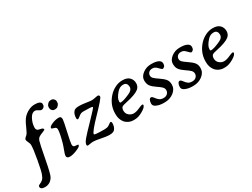

<svg xmlns="http://www.w3.org/2000/svg" viewBox="-105 -1394 2926 2228"><g transform="rotate(-30 1358.5 -280.0)"><path d="M383.8 -726.1H398.4Q432.6 -726.1 453.1 -714.8Q473.6 -703.6 473.6 -687V-674.8Q473.6 -656.2 459.5 -643.3Q445.3 -630.4 430.2 -630.4Q415 -630.4 393.6 -645.8Q372.1 -661.1 356 -661.1Q315.4 -661.1 288.1 -612.3Q254.4 -552.2 254.4 -490.2Q254.4 -470.7 264.9 -460.2Q275.4 -449.7 308.8 -444.3Q342.3 -439 342.3 -419.4Q342.3 -412.1 308.1 -399.4Q273.4 -386.7 254.9 -374Q236.3 -361.3 226.6 -333Q216.3 -303.7 181.2 -118.2Q146 68.4 127.9 98.6Q88.9 165.5 16.6 165.5Q16.1 165.5 15.6 165.5Q-42 165.5 -42 127Q-42 112.8 -16.1 102.3Q9.8 91.8 26.4 75.2Q43 58.6 57.6 18.8Q72.3 -21 96.2 -153.3Q120.1 -285.6 120.1 -340.3Q120.1 -356.9 107.2 -382.8Q94.2 -408.7 94.2 -423.1Q94.2 -437.5 125.5 -462.4Q144 -477.1 174.1 -547.9Q204.1 -618.7 233.4 -651.9Q263.2 -685.1 304.7 -705.6Q346.2 -726.1 383.8 -726.1Z M583.5 -676.3Q602.1 -676.3 616.2 -662.1Q630.4 -647.9 630.4 -630.9V-617.7Q628.9 -611.8 628.9 -604.2Q628.9 -596.7 613.5 -578.1Q598.1 -559.6 583 -559.6Q580.1 -558.6 577.6 -558.6L570.3 -557.6H564.5L562.5 -558.1H558.6Q553.7 -559.6 547.9 -559.6Q542 -559.6 528.6 -573Q515.1 -586.4 515.1 -605.5V-616.7Q516.6 -622.6 516.6 -629.9Q516.6 -637.2 532.2 -655.8Q547.9 -674.3 562.5 -674.3L575.7 -676.3ZM480 -340.3Q480 -366.7 457 -372.6Q416.5 -382.8 416.5 -392.6Q416.5 -413.6 464.1 -433.6Q511.7 -453.6 549.8 -453.6H556.6Q587.4 -453.6 587.4 -415.5Q587.4 -394.5 557.9 -263.7Q528.3 -132.8 528.3 -110.8Q528.3 -88.9 537.8 -80.8Q547.4 -72.8 572.3 -72.8Q597.2 -72.8 597.2 -64Q597.2 -45.9 558.6 -28.3Q488.8 3.9 445.3 3.9Q401.9 3.9 401.9 -26.9V-33.2Q401.9 -46.9 420.2 -94.7Q438.5 -142.6 447.8 -175.3Q480 -292 480 -340.3Z M742.7 -326.2Q727.1 -326.2 727.1 -344.2Q727.1 -401.9 756.8 -433.6Q774.9 -452.6 822.8 -452.6H835.9Q865.7 -452.6 918.5 -444.3Q971.2 -436 990 -436Q1008.8 -436 1035.9 -442.1Q1063 -448.2 1069.8 -448.2Q1094.7 -448.2 1094.7 -426.3Q1094.7 -404.3 953.1 -259Q811.5 -113.8 811.5 -83Q811.5 -69.8 944.8 -69.8Q981.4 -69.8 999.3 -78.9Q1017.1 -87.9 1030 -98.6Q1043 -109.4 1049.3 -109.4Q1063.5 -109.4 1063.5 -86.4Q1063.5 -36.1 1037.1 -6.3Q1018.1 15.1 969.7 15.1H957.5Q931.2 15.1 860.4 1.2Q789.6 -12.7 765.6 -12.7Q741.7 -12.7 720.9 -8.3Q700.2 -3.9 689.9 -3.9Q675.3 -3.9 675.3 -17.6Q675.3 -44.9 710.7 -87.4Q746.1 -129.9 853.5 -240Q960.9 -350.1 960.9 -360.8Q960.9 -371.6 891.1 -371.6L839.4 -373Q807.6 -373 787.1 -356.9Q748 -326.2 742.7 -326.2Z M1256.3 -268.1V-258.8Q1256.3 -246.6 1266.1 -246.6H1271.5Q1307.6 -246.6 1393.6 -285.6Q1447.8 -310.1 1447.8 -350.6V-353L1447.3 -356Q1447.3 -378.9 1434.6 -395Q1421.9 -411.1 1397.5 -411.1H1389.2Q1346.7 -411.1 1310.5 -370.6Q1256.3 -309.6 1256.3 -268.1ZM1311.5 6.8H1292.5Q1259.8 6.8 1229.7 -7.6Q1199.7 -22 1181.6 -45.4Q1146 -90.8 1146 -157.2V-166.5Q1146 -281.2 1226.1 -371.1Q1262.2 -411.6 1310.1 -435.5Q1357.9 -459.5 1404.3 -459.5H1413.6Q1472.7 -459.5 1503.4 -428.7Q1534.2 -397.9 1534.2 -350.8Q1534.2 -303.7 1498 -276.4Q1450.7 -240.7 1327.1 -214.8Q1278.8 -204.6 1268.1 -198.2Q1245.6 -185.5 1245.6 -146.7Q1245.6 -107.9 1273.7 -84.2Q1301.8 -60.5 1335.4 -60.5Q1369.1 -60.5 1412.8 -80.3Q1456.5 -100.1 1468.3 -100.1Q1480 -100.1 1480 -90.3Q1480 -62.5 1419.9 -27.8Q1359.9 6.8 1311.5 6.8Z M1790.5 -455.6H1801.3Q1856.4 -455.6 1888.7 -439.5Q1920.9 -423.3 1920.9 -394Q1920.9 -364.7 1908 -352.3Q1895 -339.8 1881.3 -339.8Q1875.5 -339.8 1835.9 -380.9Q1813 -404.8 1780.5 -404.8Q1748 -404.8 1731.7 -387.2Q1715.3 -369.6 1715.3 -347.7Q1715.3 -325.7 1730.7 -309.3Q1746.1 -293 1792.7 -261.7Q1839.4 -230.5 1862.1 -202.9Q1884.8 -175.3 1884.8 -130.9Q1884.8 -70.8 1832.5 -31Q1780.3 8.8 1710 8.8H1698.7Q1638.2 8.8 1596.2 -12.7Q1565.4 -28.3 1565.4 -56.6Q1565.4 -85 1575 -103.8Q1584.5 -122.6 1599.6 -122.6Q1614.7 -122.6 1633.3 -96.4Q1651.9 -70.3 1671.6 -56.2Q1691.4 -42 1724.9 -42Q1758.3 -42 1777.3 -61Q1796.4 -80.1 1796.4 -105.7Q1796.4 -131.3 1777.6 -150.1Q1758.8 -168.9 1716.6 -197Q1674.3 -225.1 1652.1 -253.2Q1629.9 -281.2 1629.9 -330.8Q1629.9 -380.4 1679 -418Q1728 -455.6 1790.5 -455.6Z M2174.8 -455.6H2185.5Q2240.7 -455.6 2272.9 -439.5Q2305.2 -423.3 2305.2 -394Q2305.2 -364.7 2292.2 -352.3Q2279.3 -339.8 2265.6 -339.8Q2259.8 -339.8 2220.2 -380.9Q2197.3 -404.8 2164.8 -404.8Q2132.3 -404.8 2116 -387.2Q2099.6 -369.6 2099.6 -347.7Q2099.6 -325.7 2115 -309.3Q2130.4 -293 2177 -261.7Q2223.6 -230.5 2246.3 -202.9Q2269 -175.3 2269 -130.9Q2269 -70.8 2216.8 -31Q2164.6 8.8 2094.2 8.8H2083Q2022.5 8.8 1980.5 -12.7Q1949.7 -28.3 1949.7 -56.6Q1949.7 -85 1959.2 -103.8Q1968.8 -122.6 1983.9 -122.6Q1999 -122.6 2017.6 -96.4Q2036.1 -70.3 2055.9 -56.2Q2075.7 -42 2109.1 -42Q2142.6 -42 2161.6 -61Q2180.7 -80.1 2180.7 -105.7Q2180.7 -131.3 2161.9 -150.1Q2143.1 -168.9 2100.8 -197Q2058.6 -225.1 2036.4 -253.2Q2014.2 -281.2 2014.2 -330.8Q2014.2 -380.4 2063.2 -418Q2112.3 -455.6 2174.8 -455.6Z M2467.3 -268.1V-258.8Q2467.3 -246.6 2477.1 -246.6H2482.4Q2518.6 -246.6 2604.5 -285.6Q2658.7 -310.1 2658.7 -350.6V-353L2658.2 -356Q2658.2 -378.9 2645.5 -395Q2632.8 -411.1 2608.4 -411.1H2600.1Q2557.6 -411.1 2521.5 -370.6Q2467.3 -309.6 2467.3 -268.1ZM2522.5 6.8H2503.4Q2470.7 6.8 2440.7 -7.6Q2410.6 -22 2392.6 -45.4Q2356.9 -90.8 2356.9 -157.2V-166.5Q2356.9 -281.2 2437 -371.1Q2473.1 -411.6 2521 -435.5Q2568.8 -459.5 2615.2 -459.5H2624.5Q2683.6 -459.5 2714.4 -428.7Q2745.1 -397.9 2745.1 -350.8Q2745.1 -303.7 2709 -276.4Q2661.6 -240.7 2538.1 -214.8Q2489.7 -204.6 2479 -198.2Q2456.5 -185.5 2456.5 -146.7Q2456.5 -107.9 2484.6 -84.2Q2512.7 -60.5 2546.4 -60.5Q2580.1 -60.5 2623.8 -80.3Q2667.5 -100.1 2679.2 -100.1Q2690.9 -100.1 2690.9 -90.3Q2690.9 -62.5 2630.9 -27.8Q2570.8 6.8 2522.5 6.8Z"/></g></svg>

Font: Averia Serif Libre
Style: Italic
Weight: 400
Italic angle: -7.90001°
Version: Version 1.002